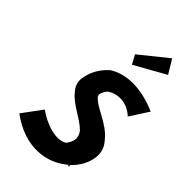

<svg xmlns="http://www.w3.org/2000/svg" viewBox="-335 -1264 1391 1391"><g transform="rotate(45 360.5 -569.0)"><path d="M168 -237 57 -87C261 64 454 25 567 -71L575 -77L574 -68H584L585 -78H578C631 -127 665 -189 674 -251C682 -309 664 -350 634 -385L628 -392C559 -479 426 -515 380 -568H379C373 -575 367 -584 369 -595C372 -614 381 -628 393 -644V-647L395 -648C446 -690 547 -703 629 -626L721 -769C531 -852 386 -830 300 -773L292 -765C240 -717 207 -652 198 -588C192 -547 204 -513 229 -484L236 -476C291 -407 404 -366 457 -307L459 -305V-304C472 -287 481 -265 477 -240C474 -217 464 -198 453 -184L452 -181L451 -179C385 -128 249 -177 168 -237ZM347 -982 385 -913 622 -1046 558 -1152ZM576 -78H577Z"/></g></svg>

Font: Hussar Woodtype
Style: SeBdObl
Weight: 900
Foundry: Cannot Into Space Fonts
Version: Version 1.07